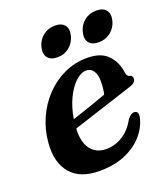

<svg xmlns="http://www.w3.org/2000/svg" viewBox="-123 -726 713 822"><g transform="rotate(-20 234.0 -315.0)"><path d="M430 -148Q421.5 -106.5 391 -70.2Q360.5 -34 310 -11.8Q259.5 10.5 190.5 10.5Q101.5 10.5 59.5 -39.8Q17.5 -90 24.5 -176Q29 -235 52.2 -287Q75.5 -339 113.2 -378.5Q151 -418 199.8 -440.5Q248.5 -463 304 -463Q367 -463 398.2 -430Q429.5 -397 435 -348.5Q437.5 -330.5 449 -328.5Q462 -326 462.5 -313Q463 -304 456.2 -296.2Q449.5 -288.5 432 -283.5Q410.5 -276.5 376.8 -265.5Q343 -254.5 303.8 -241.8Q264.5 -229 226.2 -216.8Q188 -204.5 157.5 -194.5Q154.5 -132 179.2 -100Q204 -68 250 -68Q289.5 -68 324.8 -90Q360 -112 383 -155Q400.5 -177 415 -175.5Q434.5 -174 430 -148ZM282.5 -413.5Q258 -413.5 233.2 -390.5Q208.5 -367.5 189.2 -327.5Q170 -287.5 161.5 -235.5Q199.5 -248 243.8 -263.2Q288 -278.5 319.5 -290Q326 -314.5 326 -350.5Q326 -379 314.5 -396.2Q303 -413.5 282.5 -413.5ZM187 -508.5Q156.5 -508.5 143 -526.2Q129.5 -544 137 -574Q145 -604 168 -622Q191 -640 222 -640Q253 -640 266.2 -622Q279.5 -604 271.5 -574Q263.5 -544.5 240.8 -526.5Q218 -508.5 187 -508.5ZM375.5 -508.5Q344.5 -508.5 331 -526.2Q317.5 -544 325.5 -574Q333 -604 356.2 -622Q379.5 -640 410 -640Q441.5 -640 455 -622Q468.5 -604 460.5 -574Q452.5 -544.5 429.5 -526.5Q406.5 -508.5 375.5 -508.5Z"/></g></svg>

Font: Fraunces 72pt S050 SemiBold
Style: Italic
Weight: 600
Italic angle: -16°
Version: Version 1.000; ttfautohint (v1.8.3)